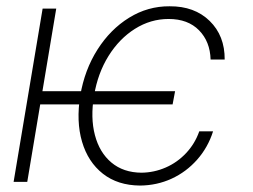

<svg xmlns="http://www.w3.org/2000/svg" viewBox="-20 -573 796 605"><path d="M531.7 -285.6 523.9 -244.1H89.4L97.7 -285.6ZM688 -385.3H643.6Q642.1 -441.9 607.2 -477.5Q572.3 -513.2 511.2 -513.2Q454.6 -513.2 405.3 -482.2Q356 -451.2 322 -396.7Q288.1 -342.3 276.4 -272Q264.6 -202.1 279.1 -147.2Q293.5 -92.3 331.1 -60.8Q368.7 -29.3 425.8 -28.8Q465.8 -29.3 502.2 -45.2Q538.6 -61 566.4 -90.6Q594.2 -120.1 607.9 -159.2H651.4Q635.3 -108.4 601.1 -69.8Q566.9 -31.2 520.8 -10Q474.6 11.2 421.4 11.7Q351.1 11.2 304.2 -25.6Q257.3 -62.5 238.5 -126.5Q219.7 -190.4 232.9 -272Q246.6 -353 287.1 -416.7Q327.6 -480.5 386.7 -517.1Q445.8 -553.7 514.6 -553.2Q592.8 -553.7 640.6 -507.1Q688.5 -460.4 688 -385.3ZM157.2 -545.9 65.9 0H22.9L114.3 -545.9Z"/></svg>

Font: Inter Tight ExtraLight
Style: Italic
Weight: 250
Italic angle: -9.39999°
Designer: Rasmus Andersson
Foundry: rsms
Version: Version 3.004